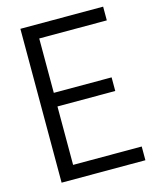

<svg xmlns="http://www.w3.org/2000/svg" viewBox="-112 -816 719 892"><g transform="rotate(-15 247.5 -370.0)"><path d="M72.5 0V-740H470.5V-674H145.5V-412.5H423.5V-347H145.5V-66H475.5V0Z"/></g></svg>

Font: Encode Sans Condensed
Style: Regular
Weight: 400
Width: 3
Designer: Multiple Designers
Foundry: Impallari Type
Version: Version 3.000; ttfautohint (v1.8.3) -l 8 -r 50 -G 200 -x 14 